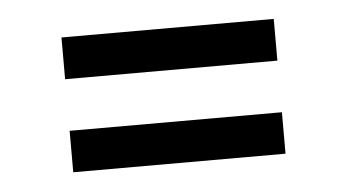

<svg xmlns="http://www.w3.org/2000/svg" viewBox="-29 -413 498 275"><g transform="rotate(-5 219.5 -276.0)"><path d="M66.9 -179.2V-238.8H372.1V-179.2ZM66.9 -313V-373H372.1V-313Z"/></g></svg>

Font: Raleway Medium
Style: Regular
Weight: 500
Designer: Matt McInerney, Pablo Impallari, Rodrigo Fuenzalida
Foundry: Matt McInerney, Pablo Impallari, Rodrigo Fuenzalida
Version: Version 3.000g; ttfautohint (v1.5) -l 8 -r 28 -G 28 -x 14 -D